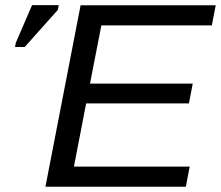

<svg xmlns="http://www.w3.org/2000/svg" viewBox="-20 -708 838 728"><path d="M152.3 0 285.6 -688H797.9L783.2 -611.8H364.3L321.3 -391.1H710.9L696.3 -315.9H306.6L260.3 -76.2H699.2L684.6 0ZM37.1 -529.8 40 -545.9 101.6 -688.5H202.6L199.2 -670.4L73.7 -529.8Z"/></svg>

Font: Liberation Sans
Style: Italic
Weight: 400
Italic angle: -12°
Designer: Steve Matteson
Foundry: Ascender Corporation
Version: Version 2.1.5